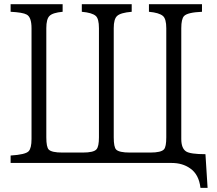

<svg xmlns="http://www.w3.org/2000/svg" viewBox="-20 -780 1040 919"><path d="M30.8 -759.8H279.8V-723.6Q231.9 -719.2 216.8 -703.6Q201.7 -689 201.7 -645V-122.6Q201.7 -75.7 213.4 -64Q227.5 -49.8 278.3 -49.8H376.5Q428.7 -49.8 441.9 -65.4Q453.6 -78.6 453.6 -122.6V-645Q453.6 -690.4 438.5 -703.6Q421.4 -719.2 371.6 -723.6V-759.8H610.4V-723.6Q557.1 -719.2 540.5 -703.6Q524.4 -689 524.4 -645V-122.6Q524.4 -75.7 536.1 -64Q550.3 -49.8 601.6 -49.8H699.7Q751.5 -49.8 765.1 -65.4Q775.9 -77.6 775.9 -122.6V-645Q775.9 -689.9 759.8 -703.6Q741.7 -719.2 692.9 -723.6V-759.8H946.8V-723.6Q877.4 -720.7 860.8 -703.1Q847.7 -689 847.7 -645V-114.7Q847.7 -70.3 870.6 -55.2Q891.1 -42 963.4 -42L973.6 119.1H939.5Q932.1 54.7 890.1 25.9Q853.5 0 801.8 0H30.8V-35.6Q102.1 -40 117.2 -56.2Q130.9 -70.8 130.9 -114.7V-645Q130.9 -698.2 107.4 -710.4Q88.9 -720.7 30.8 -723.6Z"/></svg>

Font: BIZ UDPMincho
Style: Regular
Weight: 400
Designer: TypeBank Co., Ltd.
Foundry: Morisawa Inc.
Version: Version 1.06